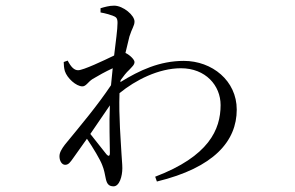

<svg xmlns="http://www.w3.org/2000/svg" viewBox="-20 -596 1040 678"><path d="M307 -317C327 -329 352 -343 378 -355L372 -295C323 -222 268 -157 209 -85C197 -69 190 -57 190 -44C190 -27 199 -14 210 -14C222 -14 228 -23 238 -37L287 -106C309 -74 334 -32 341 -13C348 4 350 18 354 37C358 54 365 62 381 62C402 62 412 26 412 -2C412 -18 410 -32 409 -53C407 -94 399 -184 402 -267C458 -313 540 -355 619 -355C706 -355 759 -294 759 -225C759 -138 717 -44 528 28L534 45C736 -4 816 -98 816 -209C816 -311 729 -381 629 -381C544 -381 473 -348 405 -306L406 -313C416 -327 426 -340 436 -349C446 -360 455 -367 455 -377C455 -386 437 -403 423 -409L437 -467C446 -496 455 -505 455 -520C455 -542 415 -576 383 -576C365 -576 349 -571 335 -567V-552C353 -549 368 -544 377 -541C390 -536 395 -533 395 -515C395 -492 389 -451 383 -400C346 -382 274 -348 256 -348C242 -348 231 -359 219 -382L205 -377C205 -367 206 -356 209 -345C217 -320 249 -291 271 -291C284 -291 291 -307 307 -317ZM368 -224C365 -158 368 -91 368 -56C368 -44 363 -43 356 -51L299 -123Z"/></svg>

Font: Noto Serif KR Light
Style: Regular
Weight: 300
Designer: Ryoko NISHIZUKA 西塚涼子 (kana & ideographs); Frank Grießhammer (Latin, Greek & Cyrillic); Wenlong ZHANG 张文龙 (bopomofo); San
Foundry: Adobe
Version: Version 2.001;hotconv 1.1.0;makeotfexe 2.6.0